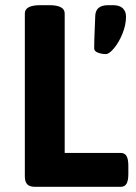

<svg xmlns="http://www.w3.org/2000/svg" viewBox="-20 -722 524 742"><path d="M76 -40V-670Q76 -702 136 -702H170Q230 -702 230 -670V-131H446Q462 -131 469 -119Q476 -107 476 -81V-50Q476 -24 469 -12Q462 0 446 0H116Q95 0 85.5 -9.5Q76 -19 76 -40ZM344 -535Q344 -566 346 -608Q348 -644 348 -658Q348 -702 398 -702H417Q442 -702 454.5 -690Q467 -678 467 -658Q467 -626 453.5 -592.5Q440 -559 421 -536Q402 -513 389 -513Q373 -513 358.5 -518.5Q344 -524 344 -535Z"/></svg>

Font: Asap-Bold
Style: Bold
Weight: 700
Designer: Pablo Cosgaya
Foundry: Omnibus-Type
Version: Version 2.000; ttfautohint (v1.8)